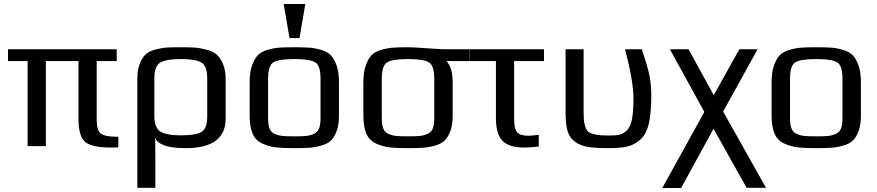

<svg xmlns="http://www.w3.org/2000/svg" viewBox="-20 -730 4382 959"><path d="M571 6Q564 6 552 6.5Q540 7 535 7Q440 7 406 -20.5Q372 -48 372 -137V-425H209V0H118V-425H20V-484H563V-425H463V-131Q463 -80 483 -63.5Q503 -47 564 -47H571Z M1107 -336V-137Q1107 10 907 10Q834 10 796.5 -5.5Q759 -21 755 -44Q755 -25 755.5 13.5Q756 52 756 71V208H666V-336Q666 -381 678 -411.5Q690 -442 707 -458Q724 -474 756 -482.5Q788 -491 813 -492.5Q838 -494 882 -494Q925 -494 950.5 -492.5Q976 -491 1009.5 -482.5Q1043 -474 1061.5 -458Q1080 -442 1093.5 -411Q1107 -380 1107 -336ZM1015 -149V-339Q1015 -400 986.5 -417.5Q958 -435 884 -435Q810 -435 780.5 -417.5Q751 -400 751 -339V-149Q751 -92 781 -73Q811 -54 883 -54Q957 -54 986 -70.5Q1015 -87 1015 -149Z M1673 -321V-153Q1673 -108 1662 -77Q1651 -46 1634 -29Q1617 -12 1585.5 -3Q1554 6 1525.5 8Q1497 10 1450 10Q1390 10 1356.5 6Q1323 2 1289.5 -13.5Q1256 -29 1241.5 -63Q1227 -97 1227 -153V-321Q1227 -369 1238.5 -402Q1250 -435 1266.5 -453Q1283 -471 1315 -480.5Q1347 -490 1374.5 -492Q1402 -494 1450 -494Q1498 -494 1525.5 -492Q1553 -490 1585 -480.5Q1617 -471 1633.5 -453Q1650 -435 1661.5 -402Q1673 -369 1673 -321ZM1581 -140V-336Q1581 -403 1554 -419Q1527 -435 1450 -435Q1373 -435 1346 -419Q1319 -403 1319 -336V-140Q1319 -108 1326 -89Q1333 -70 1352 -61.5Q1371 -53 1391 -51Q1411 -49 1450 -49Q1489 -49 1509 -51Q1529 -53 1548 -61.5Q1567 -70 1574 -89Q1581 -108 1581 -140ZM1476 -540H1426L1397 -710H1505Z M2241 -319V-153Q2241 -108 2230 -77Q2219 -46 2202 -29Q2185 -12 2153.5 -3Q2122 6 2093.5 8Q2065 10 2018 10Q1958 10 1924.5 6Q1891 2 1857.5 -13.5Q1824 -29 1809.5 -63Q1795 -97 1795 -153V-321Q1795 -369 1806.5 -402Q1818 -435 1834.5 -453Q1851 -471 1883 -480.5Q1915 -490 1942.5 -492Q1970 -494 2018 -494Q2043 -494 2112 -489Q2181 -484 2197 -484H2324V-425H2210Q2241 -392 2241 -319ZM2149 -140V-336Q2149 -403 2122 -419Q2095 -435 2018 -435Q1941 -435 1914 -419Q1887 -403 1887 -336V-140Q1887 -108 1894 -89Q1901 -70 1920 -61.5Q1939 -53 1959 -51Q1979 -49 2018 -49Q2057 -49 2077 -51Q2097 -53 2116 -61.5Q2135 -70 2142 -89Q2149 -108 2149 -140Z M2671 2Q2629 7 2599 7Q2522 7 2489.5 -27Q2457 -61 2457 -141V-425H2325V-484H2697V-425H2548V-136Q2548 -86 2563.5 -69Q2579 -52 2619 -52Q2636 -52 2671 -57Z M3018 10Q2954 10 2917 4Q2880 -2 2852.5 -21.5Q2825 -41 2815 -75Q2805 -109 2805 -166V-484H2895V-165Q2895 -94 2917 -73.5Q2939 -53 3020 -53Q3056 -53 3075 -57.5Q3094 -62 3112 -80Q3130 -98 3137 -136.5Q3144 -175 3144 -239Q3144 -324 3102 -484H3186Q3212 -406 3222.5 -359Q3233 -312 3233 -252Q3233 -165 3220.5 -112Q3208 -59 3178 -32.5Q3148 -6 3112.5 2Q3077 10 3018 10Z M3498 -171 3326 -484H3419L3545 -255L3673 -484H3764L3592 -173L3806 208H3709L3544 -87L3382 209H3288Z M4280 -321V-153Q4280 -108 4269 -77Q4258 -46 4241 -29Q4224 -12 4192.5 -3Q4161 6 4132.5 8Q4104 10 4057 10Q3997 10 3963.5 6Q3930 2 3896.5 -13.5Q3863 -29 3848.5 -63Q3834 -97 3834 -153V-321Q3834 -369 3845.5 -402Q3857 -435 3873.5 -453Q3890 -471 3922 -480.5Q3954 -490 3981.5 -492Q4009 -494 4057 -494Q4105 -494 4132.5 -492Q4160 -490 4192 -480.5Q4224 -471 4240.5 -453Q4257 -435 4268.5 -402Q4280 -369 4280 -321ZM4188 -140V-336Q4188 -403 4161 -419Q4134 -435 4057 -435Q3980 -435 3953 -419Q3926 -403 3926 -336V-140Q3926 -108 3933 -89Q3940 -70 3959 -61.5Q3978 -53 3998 -51Q4018 -49 4057 -49Q4096 -49 4116 -51Q4136 -53 4155 -61.5Q4174 -70 4181 -89Q4188 -108 4188 -140Z"/></svg>

Font: Play
Style: Regular
Weight: 400
Designer: Jonas Hecksher
Foundry: Jonas Hecksher, Playtypeª, e-types AS
Version: Version 1.002